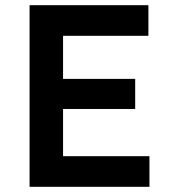

<svg xmlns="http://www.w3.org/2000/svg" viewBox="-20 -720 665 740"><path d="M94 0V-700H552V-582H223V-416H501V-300H223V-118H556V0Z"/></svg>

Font: Lexend Deca Medium
Style: Regular
Weight: 500
Designer: Bonnie Shaver-Troup, Thomas Jockin
Foundry: Lexend
Version: Version 1.008; ttfautohint (v1.8.4.7-5d5b)